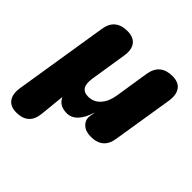

<svg xmlns="http://www.w3.org/2000/svg" viewBox="-189 -642 972 972"><g transform="rotate(45 297.5 -156.0)"><path d="M71 189Q29 189 9.5 163Q-10 137 -3 89L78 -418Q91 -501 178 -501Q221 -501 241 -475Q261 -449 253 -401L222 -204Q210 -125 271 -125Q310 -125 336 -153.5Q362 -182 370 -231L399 -416Q413 -501 500 -501Q543 -501 562.5 -475Q582 -449 575 -401L523 -76Q511 9 424 9Q386 9 364.5 -11.5Q343 -32 347 -61L352 -90H351Q336 -41 311.5 -15Q287 11 254 11Q201 11 182 -29H180L167 100Q159 189 71 189Z"/></g></svg>

Font: Nunito Black
Style: Italic
Weight: 900
Italic angle: -9°
Designer: Vernon Adams
Foundry: Vernon Adams
Version: Version 3.601; ttfautohint (v1.8.2.53-6de2)